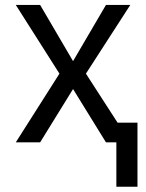

<svg xmlns="http://www.w3.org/2000/svg" viewBox="-20 -565 580 762"><path d="M139.2 -545.5H42.6L215.9 -272.7L42.6 0H139.2L269.9 -211.6L400.6 0H441.8V176.1H525.6V-78.1H446.7L321 -272.7L497.2 -545.5H400.6L269.9 -322.4Z"/></svg>

Font: Magic Ui Pro
Style: Regular
Weight: 400
Designer: Stefan Endress, Andreas Faust
Version: Version 1.000;FEAKit 1.0